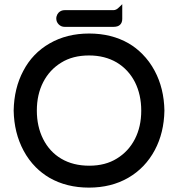

<svg xmlns="http://www.w3.org/2000/svg" viewBox="-20 -858 833 898"><path d="M611.3 -473.6Q581.1 -532.7 525.9 -565.9Q470.2 -598.6 396.5 -598.6Q319.8 -598.6 266.1 -564.9Q211.9 -531.7 182.1 -473.9Q152.3 -416 152.3 -340.8Q152.3 -266.6 181.6 -208Q211.9 -147.9 266.6 -115.7Q321.8 -83 397.5 -83Q473.1 -83 526.9 -116.7Q581.1 -149.9 610.8 -207.5Q640.6 -265.6 640.6 -340.3Q640.6 -415 611.3 -473.6ZM581.5 -655.3Q616.7 -634.8 645.5 -605.5Q679.7 -571.3 703.6 -526.4Q747.1 -444.8 749 -340.8Q747.1 -236.8 704.1 -156.2Q659.7 -72.8 580.1 -26.6Q500.5 19.5 396 19.5Q291.5 19.5 211.4 -26.4Q176.3 -46.9 147 -76.2Q113.3 -110.4 90.6 -152.8Q67.9 -195.3 56.4 -241.9Q44.9 -288.6 43.9 -340.8Q45.9 -445.8 88.9 -526.4Q131.8 -608.9 212.2 -655Q292.5 -701.2 397 -701.2Q501.5 -701.2 581.5 -655.3ZM243.2 -771.5Q243.2 -776.9 244.6 -781.7Q247.1 -791.5 254.4 -799.3Q266.1 -810.5 282.2 -810.5H510.7Q523.9 -810.5 536.6 -823.7L551.8 -838.4V-769.5Q551.8 -752.4 541.7 -742.4Q531.7 -732.4 510.7 -732.4H282.2Q266.1 -732.4 254.6 -743.9Q243.2 -755.4 243.2 -771.5Z"/></svg>

Font: YuPearl-SemiBold
Style: SemiBold
Weight: 600
Designer: Max Yao
Foundry: Max-Everyday
Version: Version 1.011; ttfautohint (v1.8.3)